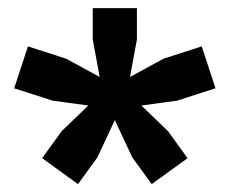

<svg xmlns="http://www.w3.org/2000/svg" viewBox="-20 -828 567 474"><path d="M329 -567.5 395 -504 443 -437.5 354.5 -373.5 306.5 -439.5 263.5 -531.5 220.5 -439.5 172.5 -373.5 84 -437.5 132 -504 198 -567.5 110 -579.5 15 -610 49 -713.5 143.5 -683 226 -638 209 -730.5V-808H318V-730.5L301 -638L383.5 -683L478 -713.5L512 -610L417 -579.5Z"/></svg>

Font: Encode Sans Exp
Style: Bold
Weight: 700
Width: 7
Designer: Multiple Designers
Foundry: Impallari Type
Version: Version 3.002; ttfautohint (v1.8.3) -l 8 -r 50 -G 200 -x 14 